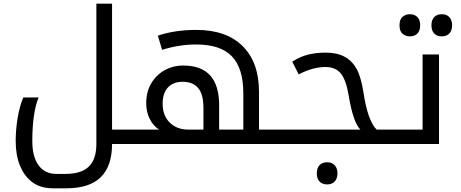

<svg xmlns="http://www.w3.org/2000/svg" viewBox="-20 -780 2496 1040"><path d="M587 0Q587 119 526 179.5Q465 240 338 240H266Q196 240 150 203Q110 171 87.5 115.5Q65 60 65 -16Q65 -78 75.5 -141Q86 -204 106 -252H189Q155 -168 155 -16Q155 69 189 115.5Q223 162 285 162H334Q421 162 461.5 122Q502 82 502 0V-760H587V-78H697Q702 -78 702 -74V-5Q702 0 697 0Z M842 -78Q810 -98 791 -136Q772 -174 772 -221Q772 -282 798.5 -327.5Q825 -373 870.5 -399Q916 -425 973 -425Q1167 -425 1167 -210V-78H1298V-274Q1298 -410 1236.5 -474.5Q1175 -539 1043 -539Q994 -539 948 -531.5Q902 -524 858 -510L835 -587Q928 -618 1043 -618Q1206 -618 1294.5 -530Q1383 -442 1383 -282V-78H1513Q1518 -78 1518 -74V-5Q1518 0 1513 0H687Q682 0 682 -5V-74Q682 -78 687 -78ZM1000 -78H1082V-195Q1082 -269 1053.5 -303Q1025 -337 969 -337Q918 -337 889.5 -306Q861 -275 861 -218Q861 -154 899.5 -116Q938 -78 1000 -78Z M1752 219Q1726 219 1711 203.5Q1696 188 1696 159Q1696 130 1711 114.5Q1726 99 1752 99Q1779 99 1793.5 115.5Q1808 132 1808 159Q1808 186 1793.5 202.5Q1779 219 1752 219Z M1503 0Q1498 0 1498 -5V-74Q1498 -78 1503 -78H1932Q1893 -117 1869 -261Q1855 -346 1826.5 -381.5Q1798 -417 1743 -417Q1674 -417 1598 -377L1563 -446Q1606 -474 1650 -484.5Q1694 -495 1744 -495Q1805 -495 1846 -473Q1887 -451 1911 -408Q1935 -365 1948 -284Q1971 -127 2020 -78H2087Q2092 -78 2092 -74V-5Q2092 0 2087 0Z M2200 -583Q2177 -583 2160.5 -597Q2144 -611 2144 -643Q2144 -675 2160.5 -689Q2177 -703 2200 -703Q2226 -703 2241 -687.5Q2256 -672 2256 -643Q2256 -614 2241 -598.5Q2226 -583 2200 -583ZM2373 -583Q2347 -583 2332 -598.5Q2317 -614 2317 -643Q2317 -672 2332 -687.5Q2347 -703 2373 -703Q2400 -703 2414.5 -686.5Q2429 -670 2429 -643Q2429 -616 2414.5 -599.5Q2400 -583 2373 -583Z M2077 0Q2072 0 2072 -5V-74Q2072 -78 2077 -78H2269V-485H2358V0Z"/></svg>

Font: Noto Kufi Arabic
Style: Regular
Weight: 400
Designer: Monotype Design Team, David Williams, Khaled Hosny
Foundry: Google LLC
Version: Version 2.109; ttfautohint (v1.8.4.7-5d5b)